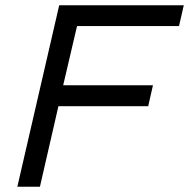

<svg xmlns="http://www.w3.org/2000/svg" viewBox="-20 -710 719 730"><path d="M45.9 0 205.1 -689.9H678.7L660.6 -610.8H272.9L220.2 -385.7H561.5L543.5 -306.2H202.1L131.8 0Z"/></svg>

Font: HK Grotesk Medium Legacy Italic
Style: Regular
Weight: 500
Italic angle: -13°
Designer: Alfredo Marco Pradil
Foundry: Hanken Design Co.
Version: Version 2.022;PS 002.022;hotconv 1.0.88;makeotf.lib2.5.64775